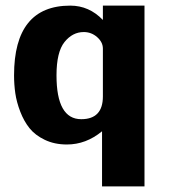

<svg xmlns="http://www.w3.org/2000/svg" viewBox="-20 -503 601 683"><path d="M30 -235Q30 -483 230 -483Q297 -483 346 -432V-483H494V160H343V29V-36Q286 11 218 11Q174 11 139.5 -5.5Q105 -22 85 -47Q65 -72 52 -106Q39 -140 34.5 -171Q30 -202 30 -235ZM181 -235Q181 -79 269 -79Q346 -79 346 -160V-330Q346 -353 325.5 -371Q305 -389 278 -389Q238 -389 209.5 -353.5Q181 -318 181 -235Z"/></svg>

Font: Coval
Style: Black
Weight: 1000
Foundry: Context Ltd
Version: Version 001.000